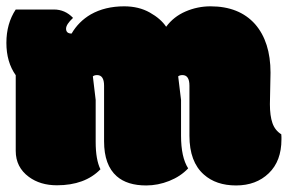

<svg xmlns="http://www.w3.org/2000/svg" viewBox="-26 -563 888 592"><path d="M806.2 -241.7 808.1 -338.9Q808.1 -434.1 760.3 -488.8Q711.4 -543.5 623 -543.5Q583 -543.5 546.1 -527.6Q509.3 -511.7 486.3 -480.5Q469.7 -505.4 435.8 -524.4Q401.9 -543.5 356.9 -543.5Q297.9 -543.5 253.9 -518.6Q216.3 -496.6 194.8 -459.5Q177.7 -459.5 177.7 -474.6Q177.7 -487.8 199.2 -507.8Q174.8 -533.7 140.1 -533.7H22.5Q-6.3 -490.2 -6.3 -430.9Q-6.3 -371.6 22.5 -331.1V-97.7Q22.5 -47.4 63 -17.6Q98.1 8.3 149.4 8.3Q235.8 8.3 283.7 -41Q269 -70.8 269 -125.5V-254.9L260.3 -327.6Q265.1 -331.5 273.4 -331.5Q294.9 -331.5 294.9 -298.8V-127.4Q294.9 -53.7 334 -19.5Q366.2 8.8 424.8 8.8Q460.9 8.8 495.8 -5.1Q530.8 -19 554.2 -43.9Q532.2 -78.1 532.2 -144.5V-254.9L523.4 -327.6Q528.3 -331.5 536.6 -331.5Q558.1 -331.5 558.1 -298.8V-144.5Q558.1 -64 602.5 -24.9Q640.1 8.8 701.9 8.8Q763.7 8.8 802.7 -28.8Q841.8 -66.4 841.8 -133.3V-140.6Q841.8 -146.5 841.3 -148.9Q821.8 -161.1 814 -183.6Q806.2 -206.1 806.2 -241.7Z"/></svg>

Font: Friends & Family
Style: Regular
Weight: 400
Designer: Sarang Kulkarni, Maithili Shingre, Noopur Datye
Foundry: Ek Type
Version: Version 1.000;hotconv 1.0.117;makeotfexe 2.5.65602